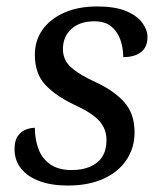

<svg xmlns="http://www.w3.org/2000/svg" viewBox="-20 -565 504 595"><path d="M190 10Q140 10 103 -3.5Q66 -17 45.5 -42.5Q25 -68 25 -103Q25 -130 36 -144.5Q47 -159 61.5 -164Q76 -169 88 -169Q88 -134 99 -104Q110 -74 135.5 -56Q161 -38 202 -38Q235 -38 259.5 -48.5Q284 -59 297 -79.5Q310 -100 310 -131Q310 -166 287 -191Q264 -216 209 -241Q154 -267 121 -301.5Q88 -336 88 -396Q88 -439 111.5 -472.5Q135 -506 178.5 -525.5Q222 -545 281 -545Q336 -545 370 -531Q404 -517 420.5 -495Q437 -473 437 -450Q437 -419 417 -403.5Q397 -388 362 -388Q362 -415 353.5 -440.5Q345 -466 325.5 -482.5Q306 -499 272 -499Q227 -499 201 -475Q175 -451 175 -413Q175 -379 200 -356.5Q225 -334 277 -310Q332 -285 364.5 -249Q397 -213 397 -155Q397 -107 372 -69.5Q347 -32 300.5 -11Q254 10 190 10Z"/></svg>

Font: Noto Serif
Style: Italic
Weight: 400
Italic angle: -12°
Designer: Monotype Design Team
Foundry: Monotype Imaging Inc.
Version: Version 2.013